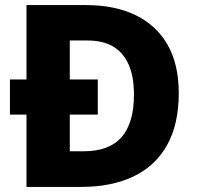

<svg xmlns="http://www.w3.org/2000/svg" viewBox="-20 -734 777 754"><path d="M318 -714Q432 -714 513.5 -674Q595 -634 638.5 -557.5Q682 -481 682 -368Q682 -246 636 -164Q590 -82 504 -41Q418 0 299 0H84V-284H19V-422H84V-714ZM323 -575H254V-422H364V-284H254V-140H309Q409 -140 457.5 -195.5Q506 -251 506 -362Q506 -435 484.5 -482Q463 -529 423 -552Q383 -575 323 -575Z"/></svg>

Font: Noto Sans Devanagari ExtraBold
Style: Regular
Weight: 800
Version: Version 2.003